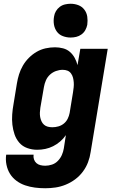

<svg xmlns="http://www.w3.org/2000/svg" viewBox="-20 -790 640 1023"><path d="M221 213Q193 213 166 209.5Q139 206 114 197.5Q89 189 68 173.5Q47 158 33.5 136.5Q20 115 14.5 88Q9 61 13 34H159Q157 47 161 59Q165 71 174 79Q183 87 195.5 90Q208 93 221 93Q239 93 257 87Q275 81 288.5 67Q302 53 309.5 36Q317 19 320 1L331 -70Q331 -70 331 -70Q331 -70 331 -70Q318 -51 300.5 -36Q283 -21 263 -11Q243 -1 221.5 3.5Q200 8 178 8Q151 8 125.5 -1Q100 -10 83 -29.5Q66 -49 57.5 -74Q49 -99 46 -125.5Q43 -152 45 -180Q47 -208 52 -235L70 -345Q74 -370 81.5 -394Q89 -418 102 -440.5Q115 -463 134 -482Q153 -501 175.5 -514Q198 -527 223 -532.5Q248 -538 273 -538Q295 -538 316 -532.5Q337 -527 352.5 -513.5Q368 -500 378 -481.5Q388 -463 393 -443L408 -530H554L463 20Q459 48 449 74.5Q439 101 421.5 124.5Q404 148 380.5 165.5Q357 183 330 194Q303 205 275.5 209Q248 213 221 213ZM259 -112Q275 -112 291 -116.5Q307 -121 320 -131.5Q333 -142 340.5 -157Q348 -172 351 -188L369 -298Q371 -311 372.5 -324.5Q374 -338 373 -351Q372 -364 369 -376Q366 -388 358.5 -398.5Q351 -409 339.5 -413.5Q328 -418 314 -418Q296 -418 278 -411.5Q260 -405 246 -392Q232 -379 224.5 -361.5Q217 -344 214 -326L195 -216Q193 -203 192.5 -190.5Q192 -178 194 -166.5Q196 -155 201 -144Q206 -133 214.5 -125.5Q223 -118 234.5 -115Q246 -112 259 -112ZM356 -590Q335 -590 315 -597.5Q295 -605 283 -621.5Q271 -638 267.5 -659Q264 -680 268 -702Q270 -717 278 -730.5Q286 -744 298.5 -753.5Q311 -763 326.5 -766.5Q342 -770 356 -770Q378 -770 397.5 -762.5Q417 -755 429.5 -738.5Q442 -722 445 -701Q448 -680 445 -658Q442 -643 434.5 -629.5Q427 -616 414 -606.5Q401 -597 386 -593.5Q371 -590 356 -590Z"/></svg>

Font: Iosevka Curly Heavy Extended
Style: Italic
Weight: 900
Width: 7
Italic angle: -9°
Monospace: yes
Designer: Belleve Invis
Foundry: Belleve Invis
Version: Version 11.1.0; ttfautohint (v1.8.3)